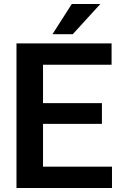

<svg xmlns="http://www.w3.org/2000/svg" viewBox="-20 -935 595 955"><path d="M342 -765H241L337 -915H479ZM62 -719H535V-613H194V-422H487V-319H194V-106H537V0H62Z"/></svg>

Font: Freesentation 7 Bold
Style: Regular
Weight: 700
Designer: glyphs from Roboto by Christian Robertson / Hangul glyphs from Noto Sans CJK(Source Han Sans) by Jang Soo-young and Kang
Foundry: PT&
Version: Version 2.001